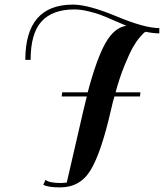

<svg xmlns="http://www.w3.org/2000/svg" viewBox="-20 -629 712 834"><path d="M357 -210H248L250 -228H361Q400 -375 438.5 -442.5Q477 -510 529 -517Q517 -522 475.5 -540Q434 -558 415.5 -565Q397 -572 364 -580Q331 -588 303 -588Q208 -588 160.5 -536Q113 -484 113 -369H90Q90 -609 297 -609Q364 -609 486 -558Q608 -507 672 -507V-484Q646 -484 613 -491Q610 -490 605.5 -486.5Q601 -483 586 -465.5Q571 -448 556.5 -422Q542 -396 521 -345Q500 -294 482 -228H590L588 -210H477Q470 -187 461 -147Q420 32 374.5 108.5Q329 185 241 185Q215 185 196.5 182Q178 179 173 176L168 173L178 152Q192 166 247 166Q254 166 270 164L341 -144Q344 -157 350 -181Q356 -205 357 -210Z"/></svg>

Font: Sail
Style: Regular
Weight: 400
Designer: Miguel Hernandez
Foundry: Miguel Hernandez
Version: Version 1.002